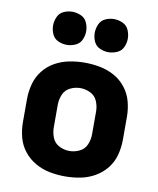

<svg xmlns="http://www.w3.org/2000/svg" viewBox="-86 -832 748 908"><g transform="rotate(10 288.0 -378.5)"><path d="M288 8Q325 8 361.5 1Q398 -6 430.5 -24.5Q463 -43 486 -72Q509 -101 518.5 -137Q528 -173 528 -210V-320Q528 -357 518.5 -393Q509 -429 486 -458.5Q463 -488 430.5 -506Q398 -524 361.5 -531Q325 -538 288 -538Q251 -538 214.5 -531Q178 -524 145.5 -506Q113 -488 90 -458.5Q67 -429 57.5 -393Q48 -357 48 -320V-210Q48 -173 57.5 -137Q67 -101 90 -72Q113 -43 145.5 -24.5Q178 -6 214.5 1Q251 8 288 8ZM288 -114Q263 -114 239.5 -125.5Q216 -137 206 -161Q196 -185 196 -210V-320Q196 -345 206 -369Q216 -393 239.5 -404.5Q263 -416 288 -416Q313 -416 336.5 -404.5Q360 -393 370 -369Q380 -345 380 -320V-210Q380 -185 370 -161Q360 -137 336.5 -125.5Q313 -114 288 -114ZM388 -606Q409 -606 429.5 -615Q450 -624 459 -644Q468 -664 468 -685Q468 -706 459 -726.5Q450 -747 429.5 -756Q409 -765 388 -765Q367 -765 347 -756Q327 -747 318 -726.5Q309 -706 309 -685Q309 -664 318 -644Q327 -624 347 -615Q367 -606 388 -606ZM188 -606Q209 -606 229.5 -615Q250 -624 259 -644Q268 -664 268 -685Q268 -706 259 -726.5Q250 -747 229.5 -756Q209 -765 188 -765Q167 -765 147 -756Q127 -747 118 -726.5Q109 -706 109 -685Q109 -664 118 -644Q127 -624 147 -615Q167 -606 188 -606Z"/></g></svg>

Font: Iosevka Sparkle Heavy
Style: Regular
Weight: 900
Designer: Belleve Invis
Foundry: Belleve Invis
Version: Version 4.5.0; ttfautohint (v1.8.3)